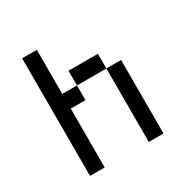

<svg xmlns="http://www.w3.org/2000/svg" viewBox="-123 -603 684 707"><g transform="rotate(-30 219.0 -250.0)"><path d="M62.5 -500V0H125V-250H187.5V-312.5H125V-500ZM187.5 -312.5H312.5V-375H187.5ZM312.5 -312.5V0H375V-312.5Z"/></g></svg>

Font: Medodica
Style: Regular
Weight: 400
Version: Version 001.000